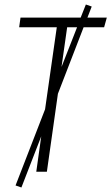

<svg xmlns="http://www.w3.org/2000/svg" viewBox="-20 -762 494 852"><path d="M442 -641H351L237 -346L188 0H141L163 -157L75 70L49 61L180 -277L232 -641H65L71 -684H338L361 -742L387 -733L368 -684H454ZM253 -465 322 -641H278Z"/></svg>

Font: Fira Sans Extra Condensed ExtraLight
Style: Italic
Weight: 275
Width: 3
Italic angle: -8°
Designer: Carrois Corporate & Edenspiekermann AG
Foundry: Carrois Corporate GbR & Edenspiekermann AG
Version: Version 4.203